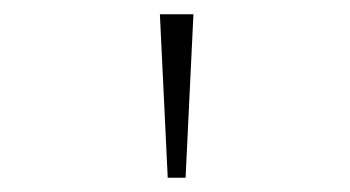

<svg xmlns="http://www.w3.org/2000/svg" viewBox="-20 -777 490 269"><path d="M204 -757H251L240 -528H215Z"/></svg>

Font: League Mono Thin Condensed
Style: Regular
Weight: 100
Width: 1
Designer: Tyler Finck
Foundry: The League of Moveable Type / Tyler Finck
Version: Version 2.300;RELEASE